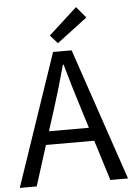

<svg xmlns="http://www.w3.org/2000/svg" viewBox="-63 -1015 732 1062"><g transform="rotate(-5 303.5 -484.5)"><path d="M283 -779 242 -825 400 -969 452 -907ZM413 -298 378 -410Q339 -533 304 -658H300Q266 -532 227 -410L191 -298ZM604 0H506L436 -224H168L97 0H3L252 -733H355Z"/></g></svg>

Font: Source Han Sans & Saira Hybrid
Style: Regular
Weight: 400
Designer: Ryoko NISHIZUKA 西塚涼子 (kana & ideographs); Paul D. Hunt (Latin, Greek & Cyrillic); Wenlong ZHANG 张文龙 (bopomofo); Sandoll 
Foundry: Adobe Systems Incorporated
Version: Version 1.00;August 2, 2021;FontCreator 13.0.0.2675 64-bit